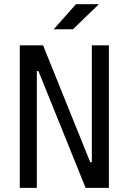

<svg xmlns="http://www.w3.org/2000/svg" viewBox="-20 -914 626 934"><path d="M396.5 0 167 -568.4H159.2V0H76.2V-693.4H189.5L418.9 -125H426.8V-693.4H509.8V0ZM241.2 -771.5 349.6 -893.6H460.9L335 -771.5Z"/></svg>

Font: Cascadia Mono SemiLight
Style: Regular
Weight: 350
Monospace: yes
Designer: Aaron Bell
Foundry: Saja Typeworks
Version: Version 2404.023; ttfautohint (v1.8.4)